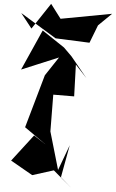

<svg xmlns="http://www.w3.org/2000/svg" viewBox="-20 -925 605 1002"><path d="M298 0 344 -167 283 -38 243 -239 258 -431 367 -422 376 -588 431 -517 353 -631 314 -677 203 -766 90 -562 288 -625 214 -532 111 -261 218 -171 158 -218 38 -87 148 -11 261 -36 353 57ZM476 -780 565 -853 296 -827 247 -905 144 -776 91 -857 270 -725 447 -702 496 -802Z"/></svg>

Font: Asimov Silicon
Style: Regular
Weight: 400
Designer: Google
Version: Version 2.000980; 2014